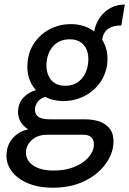

<svg xmlns="http://www.w3.org/2000/svg" viewBox="-20 -604 587 872"><path d="M220.5 248.5Q153.5 248.5 104.8 227.5Q56 206.5 30.8 170.5Q5.5 134.5 10 90Q14 48.5 40.8 20.2Q67.5 -8 107.5 -16.5Q83 -32.5 71.5 -54.8Q60 -77 62 -103.5Q65 -138 87.5 -161.8Q110 -185.5 143 -194.5Q122 -218 111.8 -249.5Q101.5 -281 105 -320Q110 -373 138 -412.2Q166 -451.5 209 -473Q252 -494.5 301.5 -494.5Q333 -494.5 360 -485.8Q387 -477 407.5 -461.5Q415 -498.5 434.8 -526Q454.5 -553.5 483.5 -568.5Q512.5 -583.5 547 -583.5L531 -488.5Q493.5 -488.5 471.2 -473Q449 -457.5 444 -423.5Q457.5 -402.5 463.8 -376.5Q470 -350.5 467.5 -320Q462.5 -268 434.2 -228.5Q406 -189 362 -167Q318 -145 266 -145Q245.5 -145 224.5 -149.8Q203.5 -154.5 186 -164Q169 -160 155.5 -146.5Q142 -133 139 -111Q136.5 -89 151.5 -75.5Q166.5 -62 208 -62H365.5Q430 -62 464.8 -33.8Q499.5 -5.5 495 50Q491 100 456 145.5Q421 191 360.8 219.8Q300.5 248.5 220.5 248.5ZM224 170.5Q277.5 170.5 317.8 154Q358 137.5 381.2 111.5Q404.5 85.5 406.5 56.5Q408 34 396 21Q384 8 359 8H194.5Q152 8 126 30.5Q100 53 98 85.5Q96.5 123.5 130 147Q163.5 170.5 224 170.5ZM277 -214.5Q308 -214.5 330 -228.5Q352 -242.5 365 -266.5Q378 -290.5 380.5 -320Q385 -367.5 363 -396.5Q341 -425.5 296.5 -425.5Q251 -425.5 223.2 -396Q195.5 -366.5 191.5 -320Q187.5 -275.5 209.2 -245Q231 -214.5 277 -214.5Z"/></svg>

Font: Karla Medium
Style: Italic
Weight: 500
Italic angle: -8°
Designer: Jonathan Pinhorn
Version: Version 2.001